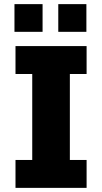

<svg xmlns="http://www.w3.org/2000/svg" viewBox="-20 -909 494 929"><path d="M399 -551H318V-135H399V0H55V-135H136V-551H55V-686H399ZM186 -755H50V-889H186ZM398 -755H262V-889H398Z"/></svg>

Font: Chivo ExtraBold
Style: Regular
Weight: 800
Designer: Hector Gatti
Foundry: Omnibus-Type
Version: Version 1.007